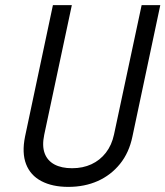

<svg xmlns="http://www.w3.org/2000/svg" viewBox="-20 -720 647 751"><path d="M498 -186 607 -700H534L426 -194Q417 -152 394 -122.5Q371 -93 337.5 -77.5Q304 -62 262 -62Q220 -62 192.5 -77Q165 -92 154.5 -121Q144 -150 153 -193L261 -700H187L78 -186Q65 -122 82 -78Q99 -34 142 -11.5Q185 11 247 11Q311 11 362.5 -12Q414 -35 449.5 -79Q485 -123 498 -186Z"/></svg>

Font: Advent Pro Medium
Style: Italic
Weight: 500
Italic angle: -12°
Version: Version 3.000